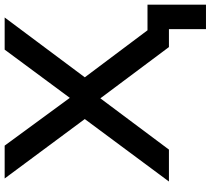

<svg xmlns="http://www.w3.org/2000/svg" viewBox="-60 -685 904 824"><g transform="rotate(-90 392.0 -273.0)"><path d="M679 159V0H625V-92H784V159ZM25 0 310 -384 311 -337 38 -705H179L385 -424H383L591 -705H729L455 -338V-384L743 0H602L380 -297H384L162 0Z"/></g></svg>

Font: Nunito Sans 7pt SemiExpanded SemiBold
Style: Regular
Weight: 600
Width: 6
Designer: Vernon Adams
Foundry: Vernon Adams
Version: Version 3.101;gftools[0.9.27]